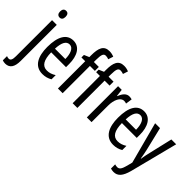

<svg xmlns="http://www.w3.org/2000/svg" viewBox="-72 -1430 2334 2334"><g transform="rotate(45 1095.0 -262.5)"><path d="M59 -681C59 -645 77 -624 107 -624C137 -624 153 -645 153 -681C153 -718 138 -739 107 -739C76 -739 59 -719 59 -681ZM36 240C108 239 146 190 146 82V-537H65V83C65 141 53 167 22 167C11 167 -1 164 -13 159V231C1 237 17 240 36 240Z M426 -546C313 -546 254 -447 254 -265C254 -109 307 10 444 10C490 10 531 -1 569 -24V-96C529 -70 492 -59 453 -59C374 -59 336 -123 334 -253H589V-309C589 -442 536 -546 426 -546ZM426 -480C486 -480 513 -405 513 -317H335C340 -428 371 -480 426 -480Z M869 -469V-537H784V-574C785 -665 796 -694 835 -694C850 -694 866 -690 884 -684L905 -749C877 -760 854 -765 825 -765C730 -765 703 -695 703 -571V-540L638 -512V-469H703V0H784V-469Z M1122 -469V-537H1037V-574C1038 -665 1049 -694 1088 -694C1103 -694 1119 -690 1137 -684L1158 -749C1130 -760 1107 -765 1078 -765C983 -765 956 -695 956 -571V-540L891 -512V-469H956V0H1037V-469Z M1384 -547C1337 -547 1302 -507 1279 -445H1274L1263 -537H1200V0H1281V-280C1280 -385 1321 -463 1378 -463C1393 -463 1406 -461 1418 -456L1430 -540C1414 -545 1399 -547 1384 -547Z M1642 -546C1529 -546 1470 -447 1470 -265C1470 -109 1523 10 1660 10C1706 10 1747 -1 1785 -24V-96C1745 -70 1708 -59 1669 -59C1590 -59 1552 -123 1550 -253H1805V-309C1805 -442 1752 -546 1642 -546ZM1642 -480C1702 -480 1729 -405 1729 -317H1551C1556 -428 1587 -480 1642 -480Z M1837 -537 1979 -3 1962 65C1942 141 1925 167 1886 167C1874 167 1860 164 1847 160V232C1865 237 1881 240 1897 240C1970 240 2011 191 2041 81L2199 -537H2116L2045 -233C2034 -188 2026 -148 2021 -111H2017C2011 -153 2002 -195 1994 -233L1921 -537Z"/></g></svg>

Font: Noto Sans Gurmukhi UI ExtraCondensed
Style: Regular
Weight: 400
Width: 2
Designer: Jelle Bosma - Monotype Design Team
Foundry: Monotype Imaging Inc.
Version: Version 2.004